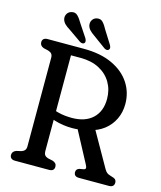

<svg xmlns="http://www.w3.org/2000/svg" viewBox="-128 -975 893 1067"><g transform="rotate(15 318.5 -441.5)"><path d="M571.6 -462.7Q571.6 -414.6 552.4 -375.1Q533.2 -335.6 498.7 -308.8Q464.1 -282.1 417.7 -271.8Q400 -268.6 386.3 -265.3Q372.5 -262 357.2 -259.7Q341.8 -257.4 319.3 -257.4Q294.3 -257.4 267.8 -261.2Q241.3 -265.1 217.3 -272.7Q193.3 -280.4 175.1 -291.2L178.5 -340.5Q197.8 -328.2 220.4 -322Q242.9 -315.8 264.7 -313.7Q286.4 -311.6 303.3 -311.6Q380.4 -311.6 423.3 -352Q466.2 -392.4 466.2 -463.5Q466.2 -516.2 442.1 -557.5Q417.9 -598.9 372.9 -622.7Q327.8 -646.5 264.6 -646.5H209.7V-95.1Q209.7 -81 215.5 -73Q221.2 -64.9 233.7 -60.8L263.1 -54.4Q274.6 -50.4 280.5 -43.5Q286.3 -36.6 286.3 -25.9Q286.3 0 256.5 0H60.8Q46.5 0 38.8 -6.8Q31 -13.5 31 -25.9Q31 -46.1 53.3 -54.4L80 -60.5Q94.3 -64.9 100.6 -73Q107 -81 107 -95.1V-604.9Q107 -619.3 100.6 -627.2Q94.3 -635.1 80 -639.5L53.3 -645.6Q31 -653.9 31 -674.1Q31 -686.8 38.8 -693.4Q46.5 -700 60.8 -700H269.3Q365.7 -700 433.3 -668.6Q500.8 -637.2 536.2 -583.5Q571.6 -529.8 571.6 -462.7ZM337.6 -286 437.2 -300.1 559.2 -85.1Q566.8 -71.9 574.4 -66.1Q582 -60.3 597.9 -55.7Q616.8 -51 623.8 -44.4Q630.7 -37.7 630.7 -25.9Q630.7 -13.7 623.4 -6.9Q616.1 0 600.9 0H428.7Q399.4 0 399.4 -25.9Q399.4 -34.4 404.1 -40.2Q408.7 -46 417.2 -48.7L443.2 -53.4Q451.4 -55.6 452.5 -61.7Q453.5 -67.8 447.1 -80.3ZM213.7 -832.4 262.3 -759.1Q266.3 -751.8 267.8 -744.8Q269.2 -737.8 264.9 -731.9Q260.2 -727 253.2 -727.1Q246.1 -727.2 238.9 -731.6L166.2 -782.3Q148.3 -793.1 137.1 -803.9Q125.9 -814.7 121.5 -829.5Q117.3 -846.5 125.5 -860.8Q133.7 -875.1 149.8 -879.1Q170.9 -885.2 185.3 -871.2Q199.7 -857.2 213.7 -832.4ZM357.3 -832.4 403.8 -758.5Q407.9 -750.8 409.1 -743.9Q410.3 -737 405.2 -731.4Q400.8 -726.4 393.5 -726.9Q386.2 -727.3 379.5 -731.9L307.5 -784.4Q289.9 -796.2 279.2 -807.6Q268.5 -819 265.1 -833.8Q261.9 -850.8 270.5 -864.6Q279 -878.3 295.3 -881.8Q316.6 -886.7 330.4 -872.2Q344.2 -857.6 357.3 -832.4Z"/></g></svg>

Font: Fraunces 144pt S100 Black
Style: Regular
Weight: 900
Version: Version 1.000